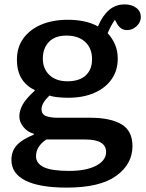

<svg xmlns="http://www.w3.org/2000/svg" viewBox="-20 -623 663 874"><path d="M284 231Q160 231 96 199Q32 167 32 105Q32 64 57.5 37Q83 10 134 -10V-14Q105 -22 86.5 -45Q68 -68 68 -93Q68 -119 83 -146.5Q98 -174 138 -210V-213Q57 -252 57 -351Q57 -408 86.5 -448.5Q116 -489 168 -511Q220 -533 289 -533Q327 -533 361.5 -526Q396 -519 426 -503Q446 -551 476 -577Q506 -603 548 -603Q579 -603 600 -587.5Q621 -572 621 -545Q621 -522 602 -504Q583 -486 559 -486Q530 -486 514 -513L503 -533Q485 -507 470 -472Q492 -448 504 -419.5Q516 -391 516 -356Q516 -303 488.5 -263Q461 -223 410 -200.5Q359 -178 291 -178Q266 -178 242 -180.5Q218 -183 205 -188Q169 -153 169 -127Q169 -102 190 -94.5Q211 -87 243 -87H392Q482 -87 532.5 -57.5Q583 -28 583 42Q583 124 509 177.5Q435 231 284 231ZM287 -253Q341 -253 370 -279.5Q399 -306 399 -354Q399 -403 368 -432Q337 -461 282 -461Q230 -461 202.5 -432Q175 -403 175 -356Q175 -310 205 -281.5Q235 -253 287 -253ZM295 155Q373 155 418 131Q463 107 463 69Q463 12 368 12H191Q144 43 144 88Q144 121 179.5 138Q215 155 295 155Z"/></svg>

Font: Literata 7pt Medium
Style: Regular
Weight: 500
Designer: Latin by Veronika Burian and Jose Scaglione. Greek by Irene Vlachou. Cyrillic by Vera Evstafieva.
Foundry: TypeTogether
Version: Version 3.002